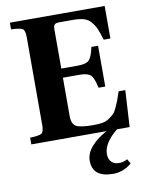

<svg xmlns="http://www.w3.org/2000/svg" viewBox="-99 -763 828 1075"><g transform="rotate(-10 314.5 -225.0)"><path d="M33 0V-38Q87 -40 99.5 -49.5Q112 -59 112 -97V-595Q112 -633 99.5 -642.5Q87 -652 33 -654V-692H572V-507H534Q521 -550 511.5 -571.5Q502 -593 485.5 -612.5Q469 -632 444.5 -639Q420 -646 382 -646H307Q286 -646 279 -639Q272 -632 272 -610V-389H367Q413 -389 430 -406Q447 -423 459 -479H497V-247H459Q447 -303 430 -320Q413 -337 367 -337H272V-119Q272 -73 297 -59.5Q322 -46 395 -46Q424 -46 445.5 -49.5Q467 -53 484 -65Q501 -77 511 -86Q521 -95 532 -119Q543 -143 548.5 -157.5Q554 -172 566 -208H604L592 0H520Q440 65 440 128Q441 157 456.5 172.5Q472 188 498 188Q526 188 547 175L562 202Q514 242 457 242Q339 242 339 147Q339 105 373 66.5Q407 28 461 0Z"/></g></svg>

Font: Heuristica
Style: Bold
Weight: 700
Version: Version 1.0.2